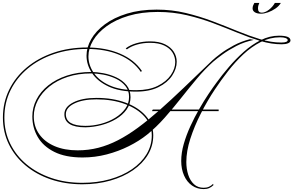

<svg xmlns="http://www.w3.org/2000/svg" viewBox="-70 -1027 2014 1318"><path d="M1328 271Q1283 271 1248 246.5Q1213 222 1193.5 178Q1174 134 1174 78Q1174 22 1191.5 -39Q1209 -100 1237 -161Q1265 -222 1297.5 -278.5Q1330 -335 1361.5 -382Q1393 -429 1417 -461Q1454 -512 1501.5 -567.5Q1549 -623 1604 -672Q1659 -721 1720 -751.5Q1781 -782 1845 -782Q1884 -782 1904 -774Q1924 -766 1924 -749Q1924 -737 1907.5 -730Q1891 -723 1864 -723Q1793 -723 1718.5 -745.5Q1644 -768 1563.5 -801Q1483 -834 1396 -867Q1309 -900 1213.5 -922.5Q1118 -945 1013 -945Q901 -945 812.5 -918.5Q724 -892 662.5 -847.5Q601 -803 569 -749Q537 -695 537 -640Q537 -581 573 -527.5Q609 -474 682 -441Q755 -408 865 -408Q953 -408 1012.5 -437.5Q1072 -467 1102.5 -511.5Q1133 -556 1133 -601Q1133 -636 1114.5 -666Q1096 -696 1057.5 -714.5Q1019 -733 960 -733Q912 -733 870.5 -721Q829 -709 801 -688L793 -695Q823 -718 867 -730.5Q911 -743 960 -743Q1022 -743 1062.5 -723Q1103 -703 1123 -671.5Q1143 -640 1143 -603Q1143 -555 1111.5 -507.5Q1080 -460 1018 -429Q956 -398 864 -398Q750 -398 674.5 -433.5Q599 -469 561.5 -525.5Q524 -582 524 -645Q524 -702 556 -758Q588 -814 650 -860Q712 -906 801.5 -933.5Q891 -961 1005 -961Q1109 -961 1204.5 -938Q1300 -915 1388.5 -881.5Q1477 -848 1558.5 -814.5Q1640 -781 1715.5 -758Q1791 -735 1861 -735Q1884 -735 1894.5 -739.5Q1905 -744 1905 -752Q1905 -760 1891 -765.5Q1877 -771 1852 -771Q1783 -771 1719.5 -738.5Q1656 -706 1600 -653.5Q1544 -601 1495 -538Q1446 -475 1405 -413Q1353 -335 1308.5 -247.5Q1264 -160 1236.5 -74.5Q1209 11 1209 85Q1209 132 1222 172.5Q1235 213 1261.5 237.5Q1288 262 1328 262Q1349 262 1364.5 255Q1380 248 1393 235L1395 244Q1382 257 1366 264Q1350 271 1328 271ZM495 238Q377 238 277.5 204Q178 170 104.5 108Q31 46 -9.5 -37.5Q-50 -121 -50 -220Q-50 -323 -7 -411Q36 -499 114 -564Q192 -629 297.5 -665Q403 -701 527 -701Q655 -701 753.5 -659Q852 -617 904 -540L897 -533Q846 -609 750.5 -650Q655 -691 527 -691Q405 -691 301.5 -656Q198 -621 121.5 -557.5Q45 -494 2.5 -408Q-40 -322 -40 -220Q-40 -123 0 -41Q40 41 112 101Q184 161 281.5 194.5Q379 228 495 228Q597 228 684 203.5Q771 179 835.5 135Q900 91 936 31.5Q972 -28 972 -98Q972 -170 923 -225.5Q874 -281 788 -313Q702 -345 592 -345Q498 -345 440 -316.5Q382 -288 382 -243Q382 -163 516 -163Q571 -163 624.5 -177.5Q678 -192 721 -218.5Q764 -245 790 -281Q816 -317 816 -362Q816 -406 790.5 -437Q765 -468 725 -487Q685 -506 640 -514.5Q595 -523 556 -523Q466 -523 393.5 -499Q321 -475 269.5 -433.5Q218 -392 190 -339Q162 -286 162 -228Q162 -158 199.5 -105.5Q237 -53 304.5 -24Q372 5 463 5Q537 5 605 -12.5Q673 -30 740 -64.5Q807 -99 877 -150.5Q947 -202 1024.5 -270.5Q1102 -339 1191.5 -424.5Q1281 -510 1387 -612Q1406 -630 1444 -658.5Q1482 -687 1534 -715Q1586 -743 1646 -758L1672 -753Q1608 -740 1553 -711.5Q1498 -683 1457 -653Q1416 -623 1393 -603Q1336 -552 1281.5 -487Q1227 -422 1172.5 -353Q1118 -284 1060.5 -219Q1003 -154 940 -103Q885 -59 814 -23.5Q743 12 662.5 33Q582 54 497 54Q379 54 302.5 15.5Q226 -23 189 -87Q152 -151 152 -228Q152 -288 180 -343Q208 -398 261 -440.5Q314 -483 389 -508Q464 -533 557 -533Q593 -533 639 -524.5Q685 -516 728 -496Q771 -476 798.5 -442.5Q826 -409 826 -360Q826 -313 799 -275Q772 -237 726.5 -210Q681 -183 626.5 -168.5Q572 -154 516 -153Q372 -153 372 -243Q372 -293 433 -324Q494 -355 592 -355Q705 -355 793 -322Q881 -289 931.5 -231Q982 -173 982 -98Q982 -26 945.5 35Q909 96 843 141.5Q777 187 688 212.5Q599 238 495 238ZM973 -264 979 -275H1431V-264ZM1817 -1007H1858Q1845 -985 1821 -968.5Q1797 -952 1770.5 -942.5Q1744 -933 1722 -933Q1694 -933 1679 -943Q1664 -953 1664 -969Q1664 -980 1667.5 -989Q1671 -998 1676 -1007H1710Q1706 -998 1703.5 -989Q1701 -980 1701 -969Q1701 -940 1727 -940Q1750 -940 1776 -960Q1802 -980 1817 -1007Z"/></svg>

Font: Ballet
Style: Regular
Weight: 400
Designer: Maximiliano R. Sproviero
Foundry: Omnibus-Type
Version: Version 1.100